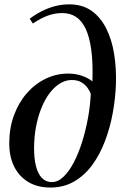

<svg xmlns="http://www.w3.org/2000/svg" viewBox="-20 -851 558 882"><path d="M211.5 10.5Q152.5 10.5 110.2 -14.8Q68 -40 45.2 -85.5Q22.5 -131 22.5 -192.5Q22.5 -262 44 -320.8Q65.5 -379.5 103 -422.5Q140.5 -465.5 189.5 -489.2Q238.5 -513 294 -513Q326.5 -513 356 -503Q385.5 -493 404.5 -477Q407.5 -562.5 399.2 -622.5Q391 -682.5 373 -719.8Q355 -757 328.2 -774Q301.5 -791 266 -791Q231.5 -791 199.5 -779.2Q167.5 -767.5 131 -743L116.5 -765Q141.5 -784 170.8 -799Q200 -814 232 -822.5Q264 -831 298 -831Q358 -831 399.8 -801.8Q441.5 -772.5 467.5 -721.2Q493.5 -670 504.2 -603.8Q515 -537.5 512.5 -463Q510 -398 497.8 -331Q485.5 -264 462.2 -202.8Q439 -141.5 404 -93.5Q369 -45.5 321 -17.5Q273 10.5 211.5 10.5ZM218 -14.5Q246 -14.5 271.5 -38.8Q297 -63 318.8 -104.5Q340.5 -146 357 -198.2Q373.5 -250.5 384 -307.8Q394.5 -365 397 -419.5Q393 -432 382.5 -447Q372 -462 354 -472.8Q336 -483.5 309.5 -483.5Q281.5 -483.5 255.8 -467.8Q230 -452 208.2 -423.5Q186.5 -395 170.5 -355.5Q154.5 -316 145.5 -268.8Q136.5 -221.5 136.5 -169Q136.5 -123.5 145 -88.8Q153.5 -54 171.8 -34.2Q190 -14.5 218 -14.5Z"/></svg>

Font: Merriweather 144pt Medium
Style: Italic
Weight: 500
Italic angle: -7.8°
Version: Version 2.101